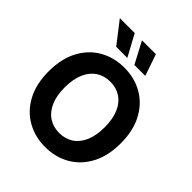

<svg xmlns="http://www.w3.org/2000/svg" viewBox="-254 -1109 1278 1278"><g transform="rotate(45 385.0 -470.0)"><path d="M385.4 9.8Q289 9.8 212.1 -34.2Q135.1 -78.2 90.5 -161.7Q45.9 -245.1 45.9 -363.3Q45.9 -482.2 90.5 -565.8Q135.1 -649.4 212.1 -693.3Q289 -737.3 385.4 -737.3Q481.9 -737.3 558.6 -693.3Q635.3 -649.4 679.9 -565.8Q724.6 -482.2 724.6 -363.3Q724.6 -244.9 679.9 -161.4Q635.3 -77.9 558.6 -34.1Q481.9 9.8 385.4 9.8ZM385.4 -122.6Q442 -122.6 484.2 -150.3Q526.4 -177.9 549.9 -231.7Q573.3 -285.5 573.3 -363.3Q573.3 -441.7 549.9 -495.7Q526.4 -549.6 484.2 -577.3Q442 -605 385.4 -605Q329 -605 286.7 -577.2Q244.3 -549.4 220.7 -495.4Q197.1 -441.5 197.1 -363.3Q197.1 -285.5 220.7 -231.9Q244.3 -178.2 286.7 -150.4Q329 -122.6 385.4 -122.6ZM419.6 -796.7 339.2 -948.7H470.1L522.2 -796.7ZM248.4 -796.7 130.7 -948.7H270.8L353.3 -796.7Z"/></g></svg>

Font: Inter Variable LoSnoCo
Style: Regular
Weight: 400
Designer: Rasmus Andersson
Foundry: rsms
Version: Version 4.000;git-a52131595; featfreeze: case,dlig,ss01,ss02